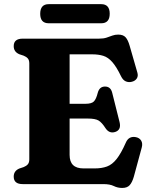

<svg xmlns="http://www.w3.org/2000/svg" viewBox="-20 -886 724 924"><path d="M46 -664Q46 -700 89.5 -700H456.5Q478.5 -700 493.2 -705Q508 -710 520.8 -714.8Q533.5 -719.5 549 -719.5Q572.5 -719.5 584.2 -706.8Q596 -694 604 -665.5L641 -537Q646 -520 638.2 -508.2Q630.5 -496.5 614.5 -492.5Q599 -488.5 585.2 -494.5Q571.5 -500.5 562.5 -519Q540.5 -564.5 520.5 -587.2Q500.5 -610 477.5 -617.2Q454.5 -624.5 424 -624.5H315V-386.5H391Q421 -386.5 432 -398Q443 -409.5 450.5 -439.5Q458.5 -469 484.5 -469.5Q512.5 -470 520 -439.5L555.5 -298Q564.5 -261 534.5 -251Q506.5 -242 488.5 -268Q470 -297 454 -306.2Q438 -315.5 402.5 -315.5H315V-140.5Q315 -75.5 381.5 -75.5H436Q470 -75.5 495 -84.8Q520 -94 541.2 -120.8Q562.5 -147.5 585.5 -199.5Q599.5 -232.5 634 -226Q651.5 -222.5 659.5 -209Q667.5 -195.5 662 -175.5L624 -35.5Q616 -8 604 5.2Q592 18.5 568 18.5Q546 18.5 527.5 9.2Q509 0 477 0H89.5Q46 0 46 -36Q46 -63.5 73 -75L94 -82Q106.5 -87 113.8 -95.2Q121 -103.5 121 -119.5V-580.5Q121 -596.5 113.8 -604.8Q106.5 -613 94 -618L73 -625Q46 -636.5 46 -664ZM173.5 -819.5Q173.5 -866 214.5 -866H467Q508 -866 508 -820Q508 -774 467 -774H214.5Q173.5 -774 173.5 -819.5Z"/></svg>

Font: Fraunces 9pt S050
Style: Bold
Weight: 700
Version: Version 1.000; ttfautohint (v1.8.3)